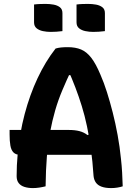

<svg xmlns="http://www.w3.org/2000/svg" viewBox="-20 -951 690 981"><path d="M29 -287H332Q363 -287 386 -281Q409 -275 427 -261L463 -274V-218V-160H83Q61 -160 49 -172Q37 -184 33 -207.5Q29 -231 29 -264ZM213 1Q197 5 180.5 7.5Q164 10 148 10Q124 10 105 4Q86 -2 75.5 -15.5Q65 -29 65 -51Q65 -106 70 -160Q75 -214 84 -266.5Q93 -319 106 -368Q119 -417 135.5 -463Q152 -509 172 -551.5Q192 -594 215 -632Q238 -670 264 -703Q277 -707 292 -708.5Q307 -710 327 -710Q366 -710 394.5 -698Q423 -686 446.5 -655.5Q470 -625 493 -570Q511 -529 526.5 -480Q542 -431 556 -376Q570 -321 581 -261Q592 -201 598 -140Q602 -105 604 -69.5Q606 -34 607 1Q595 5 579.5 7.5Q564 10 548 10Q519 10 499.5 3Q480 -4 470 -18Q460 -32 458 -52Q453 -127 444.5 -189Q436 -251 424.5 -305.5Q413 -360 398 -408.5Q383 -457 365.5 -503Q348 -549 327 -596L368 -567H302L346 -596Q320 -541 298.5 -490Q277 -439 262 -387Q247 -335 236 -277Q225 -219 219.5 -151Q214 -83 213 1ZM154 -928Q168 -930 184.5 -930.5Q201 -931 213 -931Q234 -931 253.5 -927.5Q273 -924 286 -914Q299 -904 299 -884V-792Q285 -790 268.5 -789Q252 -788 239 -788Q219 -788 199.5 -792Q180 -796 167 -806.5Q154 -817 154 -837ZM371 -928Q385 -930 401.5 -930.5Q418 -931 430 -931Q451 -931 470.5 -927.5Q490 -924 503 -914Q516 -904 516 -884V-792Q502 -790 485.5 -789Q469 -788 456 -788Q436 -788 416.5 -792Q397 -796 384 -806.5Q371 -817 371 -837Z"/></svg>

Font: Recursive Casual
Style: Bold
Weight: 700
Version: Version 1.085